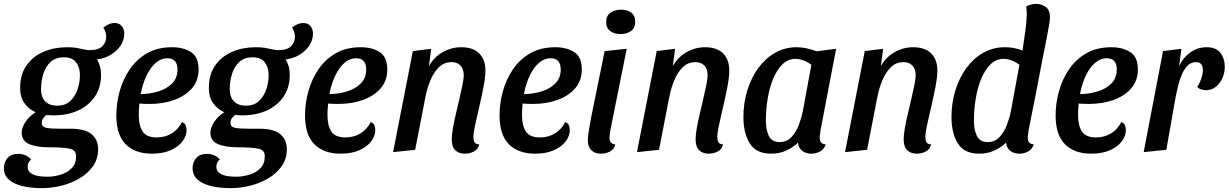

<svg xmlns="http://www.w3.org/2000/svg" viewBox="-52 -774 6348 992"><path d="M165 198Q109 198 64.5 187.5Q20 177 -6 154Q-32 131 -32 94Q-31 61 -12 41Q7 21 42 21Q83 21 109 50Q91 63 91 88Q91 139 193 139Q227 139 261.5 128.5Q296 118 318.5 95Q341 72 341 35Q342 2 309.5 -5.5Q277 -13 203 -13Q136 -13 98 -30Q60 -47 60 -89Q61 -117 81 -146Q101 -175 132 -194Q95 -211 73.5 -242Q52 -273 52 -319Q52 -389 85 -436Q118 -483 173 -506.5Q228 -530 294 -530Q324 -530 344 -526.5Q364 -523 380 -519Q396 -515 413 -515Q457 -515 477 -535.5Q497 -556 497 -585Q497 -607 482 -632Q495 -642 509.5 -648.5Q524 -655 541 -655Q564 -655 577 -639.5Q590 -624 590 -600Q590 -568 572 -540Q554 -512 522 -492Q490 -472 449 -467Q459 -451 464.5 -431Q470 -411 470 -387Q470 -321 437.5 -274Q405 -227 350 -202.5Q295 -178 227 -178Q217 -178 207.5 -178.5Q198 -179 188 -180Q178 -173 171 -163Q164 -153 164 -139Q164 -118 187 -113.5Q210 -109 256 -109H312Q388 -109 421.5 -80.5Q455 -52 455 -3Q455 47 428.5 84.5Q402 122 359 147.5Q316 173 265 185.5Q214 198 165 198ZM244 -228Q286 -228 311.5 -252.5Q337 -277 349 -313.5Q361 -350 361 -386Q361 -426 341 -452Q321 -478 278 -478Q236 -478 210 -454.5Q184 -431 172 -393Q160 -355 160 -313Q160 -273 181.5 -250.5Q203 -228 244 -228Z M733 20Q646 20 597.5 -28.5Q549 -77 549 -178Q549 -241 566.5 -303.5Q584 -366 619.5 -417.5Q655 -469 709 -499.5Q763 -530 837 -530Q895 -530 934.5 -505Q974 -480 974 -415Q974 -357 939.5 -317.5Q905 -278 848 -257.5Q791 -237 722 -237Q709 -237 693.5 -237.5Q678 -238 668 -239Q665 -206 665 -179Q665 -125 685 -94.5Q705 -64 758 -64Q801 -64 835 -84.5Q869 -105 888 -143Q902 -139 907 -127Q912 -115 912 -102Q912 -72 891 -44Q870 -16 830 2Q790 20 733 20ZM675 -288Q720 -288 764 -301Q808 -314 836.5 -342Q865 -370 865 -415Q865 -473 813 -473Q785 -473 761.5 -456Q738 -439 720.5 -411Q703 -383 691.5 -350.5Q680 -318 675 -288Z M1140 198Q1084 198 1039.5 187.5Q995 177 969 154Q943 131 943 94Q944 61 963 41Q982 21 1017 21Q1058 21 1084 50Q1066 63 1066 88Q1066 139 1168 139Q1202 139 1236.5 128.5Q1271 118 1293.5 95Q1316 72 1316 35Q1317 2 1284.5 -5.5Q1252 -13 1178 -13Q1111 -13 1073 -30Q1035 -47 1035 -89Q1036 -117 1056 -146Q1076 -175 1107 -194Q1070 -211 1048.5 -242Q1027 -273 1027 -319Q1027 -389 1060 -436Q1093 -483 1148 -506.5Q1203 -530 1269 -530Q1299 -530 1319 -526.5Q1339 -523 1355 -519Q1371 -515 1388 -515Q1432 -515 1452 -535.5Q1472 -556 1472 -585Q1472 -607 1457 -632Q1470 -642 1484.5 -648.5Q1499 -655 1516 -655Q1539 -655 1552 -639.5Q1565 -624 1565 -600Q1565 -568 1547 -540Q1529 -512 1497 -492Q1465 -472 1424 -467Q1434 -451 1439.5 -431Q1445 -411 1445 -387Q1445 -321 1412.5 -274Q1380 -227 1325 -202.5Q1270 -178 1202 -178Q1192 -178 1182.5 -178.5Q1173 -179 1163 -180Q1153 -173 1146 -163Q1139 -153 1139 -139Q1139 -118 1162 -113.5Q1185 -109 1231 -109H1287Q1363 -109 1396.5 -80.5Q1430 -52 1430 -3Q1430 47 1403.5 84.5Q1377 122 1334 147.5Q1291 173 1240 185.5Q1189 198 1140 198ZM1219 -228Q1261 -228 1286.5 -252.5Q1312 -277 1324 -313.5Q1336 -350 1336 -386Q1336 -426 1316 -452Q1296 -478 1253 -478Q1211 -478 1185 -454.5Q1159 -431 1147 -393Q1135 -355 1135 -313Q1135 -273 1156.5 -250.5Q1178 -228 1219 -228Z M1708 20Q1621 20 1572.5 -28.5Q1524 -77 1524 -178Q1524 -241 1541.5 -303.5Q1559 -366 1594.5 -417.5Q1630 -469 1684 -499.5Q1738 -530 1812 -530Q1870 -530 1909.5 -505Q1949 -480 1949 -415Q1949 -357 1914.5 -317.5Q1880 -278 1823 -257.5Q1766 -237 1697 -237Q1684 -237 1668.5 -237.5Q1653 -238 1643 -239Q1640 -206 1640 -179Q1640 -125 1660 -94.5Q1680 -64 1733 -64Q1776 -64 1810 -84.5Q1844 -105 1863 -143Q1877 -139 1882 -127Q1887 -115 1887 -102Q1887 -72 1866 -44Q1845 -16 1805 2Q1765 20 1708 20ZM1650 -288Q1695 -288 1739 -301Q1783 -314 1811.5 -342Q1840 -370 1840 -415Q1840 -473 1788 -473Q1760 -473 1736.5 -456Q1713 -439 1695.5 -411Q1678 -383 1666.5 -350.5Q1655 -318 1650 -288Z M2350 20Q2319 20 2300.5 2.5Q2282 -15 2282 -55Q2282 -77 2288 -111.5Q2294 -146 2303.5 -186Q2313 -226 2322 -265Q2331 -304 2337.5 -335.5Q2344 -367 2344 -385Q2344 -418 2327 -435.5Q2310 -453 2282 -453Q2242 -453 2215 -426Q2188 -399 2171.5 -358.5Q2155 -318 2147 -278L2093 0L1979 12L2081 -510L2176 -522L2164 -432Q2191 -480 2236 -505Q2281 -530 2331 -530Q2392 -530 2424 -498Q2456 -466 2456 -410Q2456 -376 2446.5 -326.5Q2437 -277 2425 -225.5Q2413 -174 2403.5 -131Q2394 -88 2394 -65Q2394 -50 2399.5 -39.5Q2405 -29 2424 -28Q2418 -3 2396.5 8.5Q2375 20 2350 20Z M2713 20Q2626 20 2577.5 -28.5Q2529 -77 2529 -178Q2529 -241 2546.5 -303.5Q2564 -366 2599.5 -417.5Q2635 -469 2689 -499.5Q2743 -530 2817 -530Q2875 -530 2914.5 -505Q2954 -480 2954 -415Q2954 -357 2919.5 -317.5Q2885 -278 2828 -257.5Q2771 -237 2702 -237Q2689 -237 2673.5 -237.5Q2658 -238 2648 -239Q2645 -206 2645 -179Q2645 -125 2665 -94.5Q2685 -64 2738 -64Q2781 -64 2815 -84.5Q2849 -105 2868 -143Q2882 -139 2887 -127Q2892 -115 2892 -102Q2892 -72 2871 -44Q2850 -16 2810 2Q2770 20 2713 20ZM2655 -288Q2700 -288 2744 -301Q2788 -314 2816.5 -342Q2845 -370 2845 -415Q2845 -473 2793 -473Q2765 -473 2741.5 -456Q2718 -439 2700.5 -411Q2683 -383 2671.5 -350.5Q2660 -318 2655 -288Z M3154 -598Q3122 -598 3101 -613.5Q3080 -629 3080 -660Q3080 -693 3102.5 -708.5Q3125 -724 3156 -724Q3189 -724 3209.5 -708.5Q3230 -693 3230 -662Q3230 -629 3208 -613.5Q3186 -598 3154 -598ZM3053 20Q3021 20 3003 2Q2985 -16 2985 -48Q2985 -63 2988.5 -87.5Q2992 -112 2996.5 -136Q3001 -160 3004 -176L3072 -510L3186 -522L3102 -104Q3101 -96 3099 -83.5Q3097 -71 3097 -62Q3097 -30 3127 -28Q3121 -3 3099.5 8.5Q3078 20 3053 20Z M3610 20Q3579 20 3560.5 2.5Q3542 -15 3542 -55Q3542 -77 3548 -111.5Q3554 -146 3563.5 -186Q3573 -226 3582 -265Q3591 -304 3597.5 -335.5Q3604 -367 3604 -385Q3604 -418 3587 -435.5Q3570 -453 3542 -453Q3502 -453 3475 -426Q3448 -399 3431.5 -358.5Q3415 -318 3407 -278L3353 0L3239 12L3341 -510L3436 -522L3424 -432Q3451 -480 3496 -505Q3541 -530 3591 -530Q3652 -530 3684 -498Q3716 -466 3716 -410Q3716 -376 3706.5 -326.5Q3697 -277 3685 -225.5Q3673 -174 3663.5 -131Q3654 -88 3654 -65Q3654 -50 3659.5 -39.5Q3665 -29 3684 -28Q3678 -3 3656.5 8.5Q3635 20 3610 20Z M3932 20Q3855 20 3822 -33Q3789 -86 3789 -169Q3789 -243 3809.5 -308.5Q3830 -374 3867 -424Q3904 -474 3954 -502Q4004 -530 4064 -530Q4112 -530 4167 -509L4268 -522L4188 -104Q4187 -95 4185 -83Q4183 -71 4183 -62Q4183 -30 4214 -28Q4206 -3 4185 8.5Q4164 20 4139 20Q4112 20 4093 5.5Q4074 -9 4071 -37Q4045 -12 4010 4Q3975 20 3932 20ZM3976 -40Q4013 -40 4037 -65.5Q4061 -91 4075 -128Q4089 -165 4096 -200L4140 -439Q4121 -454 4098.5 -462Q4076 -470 4059 -470Q4020 -470 3991.5 -442.5Q3963 -415 3943.5 -369Q3924 -323 3914.5 -266Q3905 -209 3905 -150Q3905 -104 3920 -72Q3935 -40 3976 -40Z M4685 20Q4654 20 4635.5 2.5Q4617 -15 4617 -55Q4617 -77 4623 -111.5Q4629 -146 4638.5 -186Q4648 -226 4657 -265Q4666 -304 4672.5 -335.5Q4679 -367 4679 -385Q4679 -418 4662 -435.5Q4645 -453 4617 -453Q4577 -453 4550 -426Q4523 -399 4506.5 -358.5Q4490 -318 4482 -278L4428 0L4314 12L4416 -510L4511 -522L4499 -432Q4526 -480 4571 -505Q4616 -530 4666 -530Q4727 -530 4759 -498Q4791 -466 4791 -410Q4791 -376 4781.5 -326.5Q4772 -277 4760 -225.5Q4748 -174 4738.5 -131Q4729 -88 4729 -65Q4729 -50 4734.5 -39.5Q4740 -29 4759 -28Q4753 -3 4731.5 8.5Q4710 20 4685 20Z M5007 20Q4930 20 4897 -33Q4864 -86 4864 -169Q4864 -243 4884.5 -308.5Q4905 -374 4942 -424Q4979 -474 5029.5 -502Q5080 -530 5139 -530Q5165 -530 5186.5 -526Q5208 -522 5231 -513Q5239 -564 5245.5 -613.5Q5252 -663 5253 -699Q5253 -724 5250 -740Q5259 -746 5273 -750Q5287 -754 5303 -754Q5328 -754 5350.5 -738.5Q5373 -723 5373 -683Q5373 -673 5367.5 -640.5Q5362 -608 5354 -567Q5346 -526 5338 -488Q5320 -394 5301.5 -298Q5283 -202 5263 -104Q5262 -95 5260 -83Q5258 -71 5258 -62Q5258 -30 5289 -28Q5281 -3 5260 8.5Q5239 20 5214 20Q5187 20 5168 5.5Q5149 -9 5146 -37Q5120 -12 5085 4Q5050 20 5007 20ZM5051 -40Q5088 -40 5112 -65.5Q5136 -91 5150 -128Q5164 -165 5171 -200L5215 -439Q5196 -454 5173.5 -462Q5151 -470 5134 -470Q5095 -470 5066.5 -442.5Q5038 -415 5018.5 -369Q4999 -323 4989.5 -266Q4980 -209 4980 -150Q4980 -104 4995 -72Q5010 -40 5051 -40Z M5586 20Q5499 20 5450.5 -28.5Q5402 -77 5402 -178Q5402 -241 5419.5 -303.5Q5437 -366 5472.5 -417.5Q5508 -469 5562 -499.5Q5616 -530 5690 -530Q5748 -530 5787.5 -505Q5827 -480 5827 -415Q5827 -357 5792.5 -317.5Q5758 -278 5701 -257.5Q5644 -237 5575 -237Q5562 -237 5546.5 -237.5Q5531 -238 5521 -239Q5518 -206 5518 -179Q5518 -125 5538 -94.5Q5558 -64 5611 -64Q5654 -64 5688 -84.5Q5722 -105 5741 -143Q5755 -139 5760 -127Q5765 -115 5765 -102Q5765 -72 5744 -44Q5723 -16 5683 2Q5643 20 5586 20ZM5528 -288Q5573 -288 5617 -301Q5661 -314 5689.5 -342Q5718 -370 5718 -415Q5718 -473 5666 -473Q5638 -473 5614.5 -456Q5591 -439 5573.5 -411Q5556 -383 5544.5 -350.5Q5533 -318 5528 -288Z M5857 12 5957 -510 6052 -522 6040 -432Q6059 -475 6097 -502.5Q6135 -530 6182 -530Q6231 -530 6253.5 -500.5Q6276 -471 6276 -430Q6276 -381 6248.5 -344.5Q6221 -308 6178 -308Q6167 -308 6154 -312Q6141 -316 6134 -326Q6146 -343 6154.5 -367.5Q6163 -392 6163 -412Q6163 -431 6154.5 -442Q6146 -453 6127 -453Q6102 -453 6084.5 -435.5Q6067 -418 6055 -390.5Q6043 -363 6035.5 -333Q6028 -303 6023 -278L5974 0Z"/></svg>

Font: Sansita Swashed
Style: Regular
Weight: 400
Designer: Pablo Cosgaya
Foundry: Omnibus-Type
Version: Version 1.003; ttfautohint (v1.8.3)